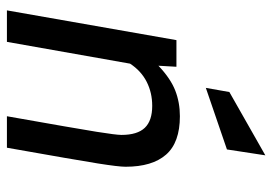

<svg xmlns="http://www.w3.org/2000/svg" viewBox="-136 -651 787 555"><g transform="rotate(90 257.5 -373.5)"><path d="M96 -490H173L170 -438Q207 -473 241.5 -486.5Q276 -500 316 -500Q392 -500 427 -460Q462 -420 462 -343Q462 -323 452.5 -263Q443 -203 407 0H316Q352 -203 361 -259.5Q370 -316 370 -331Q370 -377 349.5 -398.5Q329 -420 286 -420Q248 -420 216.5 -404Q185 -388 164 -356L101 0H10ZM246 -643 429 -747 412 -636 234 -575Z"/></g></svg>

Font: Cabin
Style: Italic
Weight: 400
Italic angle: -7°
Designer: Pablo Impallari
Foundry: Pablo Impallari. http://www.impallari.com Igino Marini. http://www.ikern.com
Version: Version 2.200